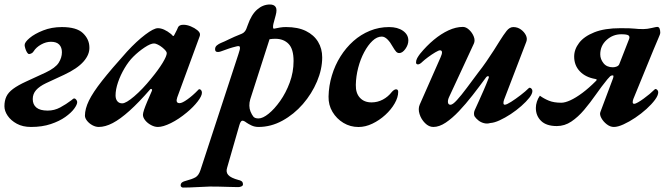

<svg xmlns="http://www.w3.org/2000/svg" viewBox="-34 -554 3006 859"><path d="M104.7 14Q67.7 14 41.3 -0.4Q14.8 -14.8 0.3 -36.1Q-14.2 -57.4 -14.2 -78.8Q-14.2 -103.2 -5.6 -121.8Q3 -140.4 24.6 -156.4Q46.3 -172.5 83 -189.3L170.2 -229.5Q213.9 -250.2 228.5 -273.1Q243 -296 243 -320.3Q243 -341.9 231 -354.5Q218.9 -367.1 194 -367.1Q171.9 -367.1 149.9 -354.8Q127.9 -342.5 116.6 -324.6Q113.2 -318.4 106.8 -315.3Q100.4 -312.2 96.3 -312.2Q91.4 -312.2 86.7 -319.9Q82 -327.6 79.1 -337.6Q76.2 -347.6 76.2 -352.6Q76.2 -365.1 98.5 -383.9Q120.9 -402.8 158.9 -417.8Q196.8 -432.9 242.8 -432.9Q308.5 -432.9 336.8 -406Q365.1 -379.1 365.9 -343.6Q367.6 -310.3 339.8 -278.7Q311.9 -247 253.2 -219.6L171.8 -181.8Q142.4 -167.8 127.4 -150.8Q112.5 -133.9 112.5 -110.8Q112.5 -86.3 128.8 -72.8Q145.1 -59.2 179.4 -59.2Q209.2 -59.2 235.5 -73.4Q261.7 -87.5 285.8 -105.8Q288.8 -107.8 291.7 -110.7Q294.6 -113.6 298.6 -113.6Q302.5 -113.6 306.9 -108.1Q311.4 -102.5 311.4 -97.5Q311.4 -86 297.9 -67.7Q284.4 -49.3 258.1 -30.6Q231.8 -11.9 193.3 1Q154.8 14 104.7 14Z M407.6 14Q394 14 379.5 6.3Q365.1 -1.5 355.5 -13.5Q346 -25.6 346 -36.6Q346 -66.8 363.8 -103.7Q381.7 -140.5 423 -193Q464.4 -245.5 534.3 -323.2Q577.7 -370.2 615.8 -399Q653.9 -427.9 672.3 -427.9Q699 -427.9 731.5 -401.6Q738.1 -394.2 739.1 -393.7Q740 -393.1 741 -393.1Q743 -393.1 743.7 -393.8Q744.4 -394.5 747 -399.9Q754.5 -414.1 757.5 -420.3Q760.5 -426.6 762.4 -431.6Q767.6 -443.2 786.7 -443.2Q802.2 -443.2 819.4 -436.1Q836.6 -429 848.7 -419.1Q860.8 -409.2 860.8 -400.1Q860.8 -394.3 858.7 -389.8L759 -118.3Q750.1 -92.5 769.5 -92.5Q781 -92.5 804.8 -109.6Q828.7 -126.6 852.6 -151.6Q855.4 -154.5 855.9 -154.7Q856.3 -155 857.5 -155Q862.3 -155 865.9 -150.5Q869.4 -145.9 869.4 -139.1Q869.4 -124.7 850.5 -100.1Q831.6 -75.5 801.8 -50.7Q765.6 -20.6 730.6 -3.3Q695.5 14 672.3 14Q657.4 14 641.7 5.5Q625.9 -2.9 615.7 -15.6Q605.5 -28.3 605.5 -40.6Q605.5 -47.5 610.7 -63.6Q612.5 -69.3 616.4 -79.2Q620.3 -89 625.1 -100.6Q629.9 -112.2 635.4 -124.2Q640.9 -136.2 645.4 -147.3Q648 -152.5 644.6 -155.1Q641.2 -157.8 638.5 -154.9Q587.3 -95.9 545.5 -58.4Q503.6 -20.8 470.2 -3.4Q436.8 14 407.6 14ZM512.8 -91.6Q529.9 -91.6 566.8 -123.2Q603.8 -154.8 642.4 -202.6Q674.6 -241.7 693.4 -272.5Q712.1 -303.4 712.1 -316.4Q712.1 -325.3 691.7 -342Q682.4 -349.5 672.1 -354.5Q661.9 -359.6 655.2 -359.6Q639.7 -359.6 612.7 -341.6Q585.7 -323.6 562.2 -300.2Q541.5 -279.7 523.4 -249.1Q505.2 -218.5 494.1 -186.1Q483 -153.6 483 -127.3Q483 -110.6 491 -101.1Q499 -91.6 512.8 -91.6Z M784.6 285.2Q780.4 285.2 776.9 281.9Q773.5 278.7 774.3 273.7Q775.1 265.7 781.5 261.4Q787.9 257.2 796.1 255.4Q826.9 247.3 841 239Q855 230.8 862.9 206.9L1032.9 -312.4Q1036.3 -322.3 1038.5 -331Q1040.7 -339.6 1038.8 -344.6Q1036.8 -349.5 1025.2 -346.7Q1005.3 -341.9 990.7 -337Q976 -332.1 953.4 -323.7Q945.4 -320.5 936.8 -321.8Q928.3 -323.1 928.3 -334Q928.3 -344.5 936.5 -351.1Q944.7 -357.7 953.9 -361.6Q969.9 -367.9 990.5 -378.2Q1011.1 -388.5 1048.6 -403.5Q1055.6 -406.3 1061.8 -413.9Q1067.9 -421.5 1074 -440.8Q1090.5 -488.6 1116.4 -511.2Q1142.3 -533.9 1173.4 -533.9Q1192 -533.9 1199.3 -522.7Q1206.5 -511.6 1199.6 -486.2L1189.1 -447Q1186.9 -437 1187.7 -430.9Q1188.5 -424.8 1192.5 -425.8Q1205.5 -428.6 1218.4 -430.8Q1231.4 -433 1245.5 -433Q1298.8 -433 1334.7 -415.3Q1370.5 -397.6 1389 -367Q1407.5 -336.5 1407.5 -297.4Q1407.5 -244.5 1384.3 -189.5Q1361 -134.5 1321.1 -88.4Q1281.1 -42.4 1229.7 -14.2Q1178.3 14 1122.5 14Q1105.3 14 1091 7.2Q1076.8 0.4 1068.4 -5.6Q1055.3 -15.7 1048.6 -13.7Q1041.8 -11.6 1036.5 7.4L982 196.7Q975.8 216.1 987.3 229Q998.8 242 1033.6 251.4Q1040.3 252.4 1046.7 256.6Q1053 260.8 1053 271.3Q1053 276.5 1046.4 279.8Q1039.9 283.1 1031.3 283.1Q1014.7 283.1 990.1 282.2Q965.5 281.3 942.6 280.9Q919.6 280.5 904.9 280.6Q879.9 281.2 846.1 283.2Q812.4 285.2 784.6 285.2ZM1122.7 -24.1Q1141.6 -24.1 1167.7 -45.1Q1193.8 -66.1 1219.5 -102.4Q1245.2 -138.7 1262.3 -184.9Q1279.4 -231.2 1279.4 -281Q1279.4 -334.5 1257.3 -357.4Q1235.3 -380.3 1198.4 -380.5Q1191.9 -380.5 1185.4 -380.1Q1178.8 -379.6 1171.9 -378.5L1085.7 -110.1Q1081.3 -95.4 1081.6 -81.1Q1081.9 -66.8 1086.8 -55Q1092.6 -41.2 1099.2 -32.7Q1105.8 -24.1 1122.7 -24.1Z M1569.9 14.2Q1533.1 14.2 1502.5 -4.2Q1471.9 -22.7 1453.5 -53.5Q1435.1 -84.4 1435.9 -122Q1436.9 -170.3 1450.8 -216.2Q1464.6 -262.2 1489.3 -301.5Q1514 -340.8 1547.2 -370.3Q1580.3 -399.7 1620.9 -416.3Q1661.5 -432.9 1706.7 -432.9Q1745.2 -432.9 1769.1 -416Q1792.9 -399.1 1792.9 -373Q1792.9 -353.7 1779.7 -335.1Q1766.5 -316.6 1752.2 -316.6Q1744.2 -316.6 1738.3 -322.8Q1732.4 -329 1721.7 -347.2Q1712.4 -364.7 1699.7 -377.5Q1687 -390.3 1674.1 -390.3Q1652.6 -390.3 1632.3 -371.1Q1612.1 -352 1595.3 -320.5Q1578.5 -289 1568.6 -250.9Q1558.7 -212.8 1557.9 -174.3Q1557.1 -137.2 1576.3 -116.6Q1595.4 -95.9 1628.1 -95.9Q1655.1 -95.9 1678.7 -108.4Q1702.2 -120.9 1718.7 -142.2Q1723.2 -147.6 1728.4 -151Q1733.5 -154.4 1737.9 -154.4Q1747.5 -154.4 1747.5 -143Q1747.5 -118.6 1731.7 -91.2Q1716 -63.7 1689.5 -39.6Q1663.1 -15.6 1631.9 -0.7Q1600.7 14.2 1569.9 14.2Z M1904.7 14Q1884.7 14 1867.5 -3.3Q1850.2 -20.6 1843 -43.8Q1835.8 -67.1 1843.7 -85.7L1937.2 -297.7Q1944.2 -313.1 1943.4 -321Q1942.5 -328.9 1934.5 -328.9Q1928.7 -328.9 1913.1 -319.7Q1897.5 -310.4 1881.3 -298.4Q1865.2 -286.4 1856.7 -278.4Q1844.1 -265.7 1835.7 -265.9Q1827.3 -266.1 1827.3 -274.8Q1827.3 -284.5 1832.6 -294.1Q1837.9 -303.6 1845.1 -313Q1874.2 -348.6 1906.7 -375.7Q1939.3 -402.8 1972.5 -418.2Q2005.8 -433.6 2037 -433.6Q2051 -433.6 2064.9 -420.7Q2078.8 -407.8 2085.6 -390.5Q2092.5 -373.1 2086 -358.8Q2067 -317 2039 -257.3Q2011.1 -197.5 1976.2 -122.1Q1968.8 -107 1970.1 -96.2Q1971.4 -85.3 1981.4 -85.3Q1991.4 -85.3 2010.5 -106.4Q2029.7 -127.5 2054.4 -160.7Q2079.1 -193.8 2104.6 -228.1Q2123.8 -252.3 2141.6 -278.2Q2159.5 -304.1 2175.3 -328.8Q2191 -353.5 2202.3 -371.8Q2218.8 -398.2 2232.3 -415.5Q2245.9 -432.9 2262.5 -432.9Q2281.7 -432.9 2296.7 -421.9Q2311.7 -411 2318.9 -396.1Q2326.1 -381.1 2320.6 -366.9L2221.3 -108.1Q2218.2 -99.8 2218.4 -92.7Q2218.6 -85.5 2224.3 -85.5Q2232.4 -85.5 2252.6 -98.3Q2272.8 -111.1 2295.2 -128.4Q2317.6 -145.6 2330.9 -159Q2333.6 -161.6 2334.8 -161.6Q2340.2 -161.6 2344 -157.1Q2347.9 -152.5 2347.9 -146.9Q2347.9 -134.2 2334.2 -116.6Q2320.4 -99.1 2298.4 -79.7Q2276.4 -60.3 2251 -43.5Q2225.5 -26.8 2201.5 -15.8Q2177.5 -4.7 2159.4 -3.6Q2145.3 0.7 2131 -3.1Q2116.6 -6.8 2105.8 -15.7Q2094.9 -24.5 2089.1 -33.6Q2086.8 -37.7 2086.6 -45.2Q2086.3 -52.8 2089.8 -60.9Q2098.1 -79.4 2108.4 -101.9Q2118.6 -124.4 2129.9 -150.2Q2141.2 -175.9 2151.9 -203.8Q2155.3 -212.5 2150.1 -213.1Q2144.9 -213.7 2139.9 -206.9Q2110.9 -167.1 2080.3 -127.9Q2049.7 -88.7 2019.4 -56.7Q1989.1 -24.7 1960 -5.3Q1930.9 14 1904.7 14Z M2712.4 14Q2695.9 14 2680.4 1.9Q2664.9 -10.2 2656.4 -25.9Q2647.9 -41.6 2651.9 -52.4L2707.7 -201Q2709.9 -206.5 2710.5 -211.6Q2711 -216.8 2707.7 -216.8Q2700.1 -216.8 2696 -212.9Q2692 -209.1 2683.4 -199.2Q2657.1 -167 2631.7 -130.6Q2606.2 -94.2 2579.3 -62.3Q2552.3 -30.5 2522.2 -10.2Q2492.1 10 2457.2 10Q2410.4 10 2386.8 -13.1Q2363.2 -36.1 2363.4 -71.3Q2363.4 -84.8 2368 -99.1Q2372.5 -113.5 2381.4 -125.8Q2399.5 -112.6 2421.8 -103.5Q2444 -94.4 2477.2 -94.4Q2494 -94.4 2518 -105.4Q2542 -116.4 2571.4 -138.2Q2600.7 -160 2632.4 -191.9Q2636.3 -195.7 2635.5 -197.8Q2634.8 -199.9 2629.3 -200.7Q2585.7 -208.2 2560.3 -234.8Q2534.8 -261.5 2534.8 -300.9Q2534.8 -333.1 2557 -362.2Q2579.1 -391.2 2625.1 -409.5Q2671 -427.9 2742.1 -427.9Q2767.5 -427.9 2781.8 -427.4Q2796.1 -426.9 2805 -425.9Q2813.8 -424.9 2822.7 -424.4Q2831.5 -423.9 2844.6 -423.9Q2861.1 -423.9 2881.7 -428.8Q2902.2 -433.7 2906 -433.7Q2914.3 -433.7 2917.1 -425.8Q2920 -417.9 2920 -407.8Q2920 -401.4 2912.1 -384.3Q2904.2 -367.3 2889.3 -330.3L2799.5 -111Q2796.3 -102.5 2796.7 -96.1Q2797.2 -89.6 2802.9 -89.6Q2809.2 -89.6 2820.5 -96.2Q2831.9 -102.7 2845.8 -112.8Q2859.7 -122.8 2872.3 -133.4Q2884.8 -144 2893.8 -152.9Q2896.8 -155.9 2897.8 -155.9Q2903.2 -155.9 2907 -151.4Q2910.9 -146.8 2910.9 -141.2Q2910.9 -127.1 2896.3 -107.4Q2881.8 -87.7 2858.5 -66.6Q2835.2 -45.5 2808.1 -27.3Q2781 -9.1 2755.6 2.4Q2730.3 14 2712.4 14ZM2707.7 -253Q2717.3 -253 2725.5 -256.5Q2733.7 -260 2736.5 -266.6L2779.7 -377.2Q2785 -389.4 2778.5 -395.1Q2771.9 -400.7 2745.7 -400.7Q2708 -400.7 2679.7 -375Q2651.5 -349.3 2651.5 -310.9Q2651.5 -289.4 2666.1 -271.2Q2680.7 -253 2707.7 -253Z"/></svg>

Font: EB Garamond
Style: Italic
Weight: 400
Italic angle: -17.2°
Designer: Georg Duffner and Octavio Pardo
Foundry: Georg Duffner
Version: Version 1.001